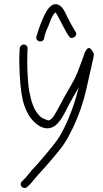

<svg xmlns="http://www.w3.org/2000/svg" viewBox="-20 -751 506 945"><path d="M197.5 -563 199 -572 203.8 -588C205.4 -593.3 207 -598 208.5 -602C223.5 -629 230.5 -669.4 252.2 -690C254.7 -688 257.2 -685 259.7 -681C277.5 -647.4 289.4 -623.1 307.9 -590L319 -573C330.2 -551.5 366.1 -572.9 352.1 -594L342 -611C330.4 -630.5 326 -638.9 317.4 -656C304.8 -679 294.8 -711.6 272 -725C242.1 -743.5 216.7 -711 207.3 -692C202.8 -684 202.8 -684 197.3 -674C182 -640.1 169.4 -607.5 158.8 -569C154.5 -544.6 193 -537.6 197.5 -563ZM76.9 -513 76 -497C72.8 -435.2 77.7 -345.2 85.4 -293C90.1 -269 90.1 -269 93.3 -253C99.5 -229 109.6 -204.3 121.6 -184C141.7 -150.2 198.3 -93.1 252 -133C277.9 -152.1 300.5 -197.7 317.2 -232C334.5 -264.4 350.7 -291.5 367.8 -321C356.9 -280.7 344.9 -239.2 332.3 -206C310.2 -147.8 283.2 -87.5 248.3 -44C218.7 -6 166.7 55.5 136.4 87C124.4 100.6 109.9 120.8 97 133L88.6 141C84.4 145 82.2 149.7 81.9 155C81.1 169.6 100.4 182.1 114.1 169L123.6 160C129.9 154 137 146 144.9 136C176.9 97.1 195.6 80.4 232.6 36C266.8 -5.1 287.9 -27.4 312.7 -71C346.1 -131.5 372.6 -194.7 394.1 -269.5C405.5 -309 425.1 -405.6 434.2 -443C438.4 -458.3 441.1 -472.3 442.4 -485L436 -497C431.8 -505.7 426.8 -511.3 420.9 -514C409.8 -519.1 397.7 -496 394.4 -484C387.1 -462.4 385.2 -457.5 373.3 -426C355.1 -374.3 340.1 -348 313.9 -304C293.8 -270 273.5 -228.4 253.2 -194C243.1 -175.8 233.8 -162.8 219.3 -158C212.7 -159.3 207.1 -161.3 202.6 -164C188.5 -168.8 183 -172 172.6 -183C143.9 -213.3 133.9 -253.5 123.8 -302C115.8 -350.4 112 -438.8 115 -497L115.9 -513C116.4 -523.3 107.5 -532 97.4 -532C87.2 -532 77.4 -523.3 76.9 -513Z"/></svg>

Font: Just Breathe
Style: Obl1
Weight: 400
Foundry: Cannot Into Space Fonts
Version: Version 0.72